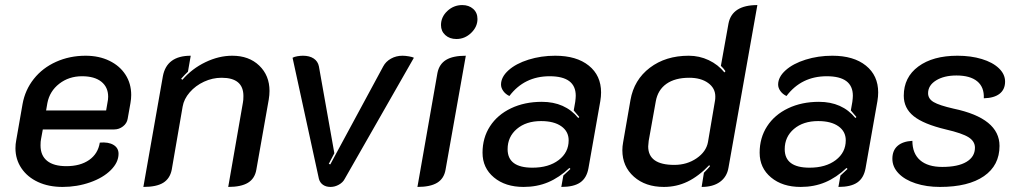

<svg xmlns="http://www.w3.org/2000/svg" viewBox="-20 -729 4026 758"><path d="M41 -144Q41 -160 44 -175L69 -318Q79 -374 113.5 -417.5Q148 -461 201.5 -485Q255 -509 318 -509Q371 -509 412 -489Q453 -469 475.5 -434Q498 -399 498 -354Q498 -339 495 -322L484 -260Q481 -242 465.5 -230Q450 -218 431 -218H149L142 -180Q140 -171 140 -155Q140 -115 166 -94Q192 -73 242 -73Q297 -73 332 -97.5Q367 -122 374 -166Q408 -169 428 -157Q448 -145 448 -122Q448 -88 417.5 -57.5Q387 -27 335.5 -9Q284 9 227 9Q172 9 130 -10.5Q88 -30 64.5 -65Q41 -100 41 -144ZM399 -293 404 -322Q407 -336 407 -347Q407 -385 380 -406.5Q353 -428 304 -428Q252 -428 214 -398.5Q176 -369 167 -322L162 -293Z M623 -428Q638 -509 733 -509L722 -446Q712 -437 695 -418L700 -414Q738 -458 791 -483.5Q844 -509 897 -509Q963 -509 1003.5 -470Q1044 -431 1044 -370Q1044 -354 1041 -336L992 -59Q986 -24 959 -7.5Q932 9 881 9L939 -324Q941 -333 941 -350Q941 -422 855 -422Q819 -422 785.5 -406.5Q752 -391 729 -364.5Q706 -338 701 -308L658 -59Q651 -24 624.5 -7.5Q598 9 546 9Z M1239 -23 1135 -501Q1142 -505 1154 -507Q1166 -509 1176 -509Q1202 -509 1218.5 -498Q1235 -487 1239 -467L1300 -124L1278 -82L1284 -80L1493 -467Q1503 -486 1523.5 -497.5Q1544 -509 1569 -509Q1580 -509 1594.5 -506.5Q1609 -504 1614 -501L1341 -23Q1334 -9 1318 0Q1302 9 1285 9Q1267 9 1255 0.5Q1243 -8 1239 -23Z M1721 -630Q1721 -662 1746 -685.5Q1771 -709 1805 -709Q1831 -709 1848 -694Q1865 -679 1865 -654Q1865 -623 1840 -599Q1815 -575 1782 -575Q1755 -575 1738 -590.5Q1721 -606 1721 -630ZM1707 -441Q1714 -476 1741 -492.5Q1768 -509 1819 -509L1739 -59Q1733 -24 1706 -7.5Q1679 9 1628 9Z M1885 -126Q1885 -185 1914.5 -230.5Q1944 -276 1997.5 -301.5Q2051 -327 2119 -327Q2211 -327 2263 -263L2267 -267L2245 -293L2251 -327Q2253 -343 2253 -351Q2253 -428 2150 -428Q2050 -428 1991 -350Q1976 -357 1967 -369.5Q1958 -382 1958 -395Q1958 -425 1987.5 -451.5Q2017 -478 2066.5 -493.5Q2116 -509 2172 -509Q2256 -509 2304.5 -470Q2353 -431 2353 -364Q2353 -348 2350 -330L2303 -64Q2296 -26 2270.5 -8.5Q2245 9 2196 9L2204 -36L2232 -62L2228 -66Q2188 -28 2144 -9.5Q2100 9 2047 9Q1975 9 1930 -28.5Q1885 -66 1885 -126ZM2225 -175Q2225 -210 2196 -230.5Q2167 -251 2116 -251Q2057 -251 2020.5 -220Q1984 -189 1984 -140Q1984 -67 2082 -67Q2146 -67 2185.5 -97Q2225 -127 2225 -175Z M2437 -136Q2437 -151 2440 -167L2469 -334Q2483 -414 2545.5 -461.5Q2608 -509 2699 -509Q2741 -509 2778 -491.5Q2815 -474 2840 -443L2844 -448Q2835 -461 2826 -469L2856 -636Q2870 -709 2970 -709L2856 -67Q2850 -31 2822.5 -11Q2795 9 2750 9L2759 -47Q2777 -65 2783 -73L2780 -77Q2738 -33 2694.5 -12Q2651 9 2601 9Q2528 9 2482.5 -31.5Q2437 -72 2437 -136ZM2775 -168 2803 -333Q2804 -338 2804 -348Q2804 -381 2775.5 -401.5Q2747 -422 2701 -422Q2645 -422 2611 -398Q2577 -374 2569 -329L2541 -173Q2539 -157 2539 -151Q2539 -78 2642 -78Q2692 -78 2730 -104Q2768 -130 2775 -168Z M2979 -126Q2979 -185 3008.5 -230.5Q3038 -276 3091.5 -301.5Q3145 -327 3213 -327Q3305 -327 3357 -263L3361 -267L3339 -293L3345 -327Q3347 -343 3347 -351Q3347 -428 3244 -428Q3144 -428 3085 -350Q3070 -357 3061 -369.5Q3052 -382 3052 -395Q3052 -425 3081.5 -451.5Q3111 -478 3160.5 -493.5Q3210 -509 3266 -509Q3350 -509 3398.5 -470Q3447 -431 3447 -364Q3447 -348 3444 -330L3397 -64Q3390 -26 3364.5 -8.5Q3339 9 3290 9L3298 -36L3326 -62L3322 -66Q3282 -28 3238 -9.5Q3194 9 3141 9Q3069 9 3024 -28.5Q2979 -66 2979 -126ZM3319 -175Q3319 -210 3290 -230.5Q3261 -251 3210 -251Q3151 -251 3114.5 -220Q3078 -189 3078 -140Q3078 -67 3176 -67Q3240 -67 3279.5 -97Q3319 -127 3319 -175Z M3503 -102Q3503 -135 3523.5 -153Q3544 -171 3582 -173Q3582 -123 3612.5 -96.5Q3643 -70 3700 -70Q3762 -70 3795.5 -90Q3829 -110 3829 -146Q3829 -171 3804 -187Q3779 -203 3714 -218Q3626 -239 3587 -270.5Q3548 -302 3548 -351Q3548 -424 3605.5 -466.5Q3663 -509 3760 -509Q3813 -509 3856 -496Q3899 -483 3923.5 -459.5Q3948 -436 3948 -407Q3948 -376 3926.5 -359Q3905 -342 3864 -341Q3866 -385 3838 -408Q3810 -431 3756 -431Q3707 -431 3675.5 -411.5Q3644 -392 3644 -361Q3644 -339 3666 -326Q3688 -313 3745 -300Q3926 -262 3926 -153Q3926 -76 3864.5 -33.5Q3803 9 3691 9Q3638 9 3595 -5Q3552 -19 3527.5 -44.5Q3503 -70 3503 -102Z"/></svg>

Font: K2D Medium
Style: Italic
Weight: 500
Italic angle: -10°
Designer: Katatrad Aksorn Co.,Ltd.
Foundry: Cadson Demak Co.,Ltd.
Version: Version 1.000; ttfautohint (v1.6)